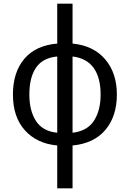

<svg xmlns="http://www.w3.org/2000/svg" viewBox="-20 -780 702 1040"><path d="M290 240V8Q180 -2 115 -74Q50 -146 50 -268Q50 -388 111.5 -461Q173 -534 290 -544V-760H373V-544Q486 -533 549.5 -459Q613 -385 613 -268Q613 -150 551 -76.5Q489 -3 373 8V240ZM290 -61V-474Q212 -467 175.5 -414Q139 -361 139 -268Q139 -180 175 -124.5Q211 -69 290 -61ZM373 -61Q452 -70 488.5 -125.5Q525 -181 525 -268Q525 -360 487 -412.5Q449 -465 373 -474Z"/></svg>

Font: Noto Sans SemiCondensed
Style: Regular
Weight: 400
Width: 4
Designer: Monotype Design Team
Foundry: Monotype Imaging Inc.
Version: Version 2.013; ttfautohint (v1.8.4.7-5d5b)